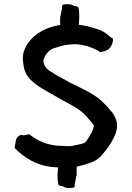

<svg xmlns="http://www.w3.org/2000/svg" viewBox="-20 -840 639 929"><path d="M51 -124C95 -78 158 -38 234 -32C244 -31 252 -31 261 -30C259 -10 256 25 262 51C265 63 278 57 287 63C300 72 318 70 336 68C345 64 340 56 342 49C346 32 347 20 351 7V-34C379 -39 405 -48 429 -57C447 -64 464 -79 476 -93C505 -127 532 -166 544 -210C553 -245 537 -276 523 -296C506 -317 490 -334 470 -353C431 -388 377 -411 330 -435C320 -439 310 -444 300 -451C273 -465 252 -476 232 -490C212 -500 192 -517 190 -544V-548C190 -549 191 -552 193 -555C196 -569 205 -580 214 -590C224 -600 233 -605 249 -609C276 -619 305 -626 344 -626C362 -626 379 -622 398 -618C414 -613 448 -601 464 -588C467 -588 471 -589 474 -590C480 -590 488 -594 497 -597C514 -603 530 -634 526 -654L517 -659C515 -660 512 -662 510 -664C492 -681 475 -692 448 -700C419 -709 392 -717 361 -720C363 -740 366 -775 360 -801C357 -813 344 -807 335 -813C322 -822 304 -820 286 -818C277 -814 282 -806 280 -799C276 -782 275 -770 271 -757V-719C204 -709 152 -680 118 -635C107 -619 94 -596 92 -576C88 -558 93 -528 96 -512C104 -472 134 -445 168 -422C196 -403 223 -389 253 -372C307 -339 368 -317 404 -270C409 -263 436 -237 434 -230C431 -214 425 -202 418 -190C410 -176 403 -163 393 -152C387 -147 379 -145 371 -143C357 -140 336 -135 321 -133H305C299 -133 292 -133 284 -134C212 -134 162 -158 121 -191C111 -189 101 -184 94 -186L90 -185C84 -192 60 -181 57 -161L55 -149C53 -140 51 -132 51 -124Z"/></svg>

Font: Hussar Pisanka
Style: Regular
Weight: 400
Designer: Robert Jablonski
Foundry: Cannot Into Space Fonts
Version: Version 1.070